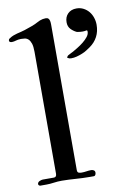

<svg xmlns="http://www.w3.org/2000/svg" viewBox="-89 -769 548 823"><g transform="rotate(-10 185.0 -357.5)"><path d="M10.3 -4.4Q10.3 -8.8 12.9 -12Q15.6 -15.1 19.3 -16.8Q22.9 -18.6 26.9 -19.5Q30.8 -20.5 33.2 -20.5H82Q93.8 -20.5 93.8 -35.6V-565.9Q93.8 -589.4 89.4 -602.3Q85 -615.2 78.1 -621.6Q71.3 -627.9 62.7 -629.2Q54.2 -630.4 45.9 -630.4Q39.1 -630.4 33.7 -629.4Q28.3 -628.4 23.9 -627.2Q19.5 -626 15.1 -625Q10.7 -624 5.9 -624Q1.5 -624 -2.2 -625.7Q-5.9 -627.4 -5.9 -631.8Q-5.9 -638.7 1 -642.1Q8.8 -647.5 17.1 -650.6Q25.4 -653.8 33.9 -656Q42.5 -658.2 51.3 -660.2Q60.1 -662.1 68.4 -665Q89.8 -672.4 100.1 -676Q110.4 -679.7 116 -682.4Q121.6 -685.1 126 -687.5Q130.4 -689.9 140.1 -694.3Q152.8 -699.2 165 -699.2Q167 -699.2 171.4 -698.5Q175.8 -697.8 178.2 -694.3Q184.1 -688 184.1 -668.9V-35.6Q184.1 -25.4 189.9 -23.2Q195.8 -21 202.6 -21Q213.9 -21 223.9 -22.7Q233.9 -24.4 245.1 -24.4Q251.5 -24.4 256.3 -21Q261.2 -17.6 261.2 -10.7Q261.2 -5.9 258.8 -1.2Q256.3 3.4 252 3.4H235.8Q217.8 3.4 202.4 2.7Q187 2 172.4 1Q157.7 0 143.6 -0.7Q129.4 -1.5 113.3 -1.5Q94.2 -1.5 77.4 1Q60.5 3.4 44.9 3.4H18.6Q15.6 3.4 12.9 0.7Q10.3 -2 10.3 -4.4ZM226.6 -517.6Q227.5 -518.6 228.5 -520.3Q229.5 -522 232.4 -525.4Q240.7 -529.8 246.6 -533Q252.4 -536.1 256.8 -538.1Q265.1 -543 278.1 -550.8Q291 -558.6 303.2 -568.4Q315.4 -578.1 324.2 -589.1Q333 -600.1 333 -611.8Q333 -612.8 332.5 -615.2Q332 -617.7 329.6 -617.7Q325.2 -616.7 320.8 -616.2Q316.4 -615.7 312 -615.7Q306.2 -615.7 301 -616.2Q295.9 -616.7 291 -617.7Q288.6 -617.7 284.4 -619.6Q280.3 -621.6 276.1 -624.5Q272 -627.4 268.1 -630.6Q264.2 -633.8 262.2 -636.2Q251 -647.9 251 -666.5Q251 -689.5 265.1 -703.6Q279.3 -717.8 302.7 -717.8Q319.3 -717.8 333 -710.7Q346.7 -703.6 356.2 -692.1Q365.7 -680.7 370.8 -665.5Q376 -650.4 376 -634.3Q376 -605 364 -582.3Q352.1 -559.6 329.6 -543.9Q321.8 -538.6 313.2 -533Q304.7 -527.3 293.5 -522.9Q279.3 -517.1 267.6 -514.2Q255.9 -511.2 244.1 -511.2Q240.2 -511.2 236.8 -512Q233.4 -512.7 226.6 -517.6Z"/></g></svg>

Font: IM FELL French Canon
Style: Regular
Weight: 400
Designer: Igino Marini
Foundry: Igino Marini,
Version: 3.00